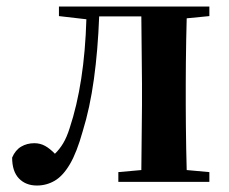

<svg xmlns="http://www.w3.org/2000/svg" viewBox="-20 -556 701 587"><path d="M411.1 0H341.8V-29.8L412.1 -36.1L414.1 -234.9V-300.8L412.1 -505.9H283.2Q279.3 -402.3 267.1 -314Q254.9 -225.6 232.9 -154.8Q214.8 -89.8 193.6 -54Q172.4 -18.1 147.2 -3.4Q122.1 11.2 92.8 11.2Q58.6 11.2 37.8 -10.5Q17.1 -32.2 17.1 -74.2Q26.9 -97.2 44.7 -107.7Q62.5 -118.2 85 -118.2Q103 -118.2 117.9 -109.9Q132.8 -101.6 147.9 -85.9Q162.1 -99.6 173.1 -117.9Q184.1 -136.2 192.9 -164.1Q238.3 -300.8 244.1 -497.1L160.2 -506.8V-536.1H620.1V-506.8L550.8 -500Q549.8 -471.2 549.3 -435.5Q548.8 -399.9 548.3 -364.5Q547.9 -329.1 547.9 -300.8V-234.9Q547.9 -207 548.3 -171.6Q548.8 -136.2 549.3 -100.6Q549.8 -64.9 550.8 -36.1L620.1 -29.8V0Z"/></svg>

Font: Source Han Serif TW
Style: Bold
Weight: 700
Designer: Ryoko NISHIZUKA Ë•øÂ°öÊ∂ºÂ≠ê (kana & ideographs); Frank Grie√ühammer (Latin, Greek & Cyrillic); Wenlong ZHANG Âº†ÊñáÈæô 
Foundry: Adobe
Version: Version 2.003;hotconv 1.1.1;makeotfexe 2.6.0